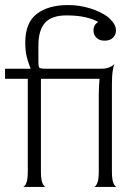

<svg xmlns="http://www.w3.org/2000/svg" viewBox="-20 -740 533 760"><path d="M70 0Q77 0 83.5 -14Q90 -28 90 -60V-428H0V-468H100L101 -470Q98 -475 89 -503.5Q80 -532 80 -571Q80 -650 125.5 -685Q171 -720 250 -720Q295 -720 338 -706.5Q381 -693 408 -672Q422 -660 430.5 -647Q439 -634 439 -619Q439 -603 427.5 -591Q416 -579 394 -579Q373 -579 361.5 -591Q350 -603 350 -619Q350 -642 369 -653Q350 -664 319 -671.5Q288 -679 243 -679Q184 -679 158 -649.5Q132 -620 132 -560V-498Q132 -476 136 -472Q140 -468 163 -468H381Q402 -468 415.5 -474.5Q429 -481 433 -488Q430 -482 426.5 -461.5Q423 -441 423 -407V-60Q423 -28 429.5 -14Q436 0 443 0H351Q358 0 364.5 -14Q371 -28 371 -60V-368Q371 -385 372 -400Q373 -415 374 -428H142V-60Q142 -28 148.5 -14Q155 0 162 0Z"/></svg>

Font: Red Rose Light
Style: Regular
Weight: 300
Designer: Jaikishan Patel
Version: Version 1.001; ttfautohint (v1.8.3)